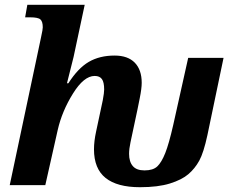

<svg xmlns="http://www.w3.org/2000/svg" viewBox="-20 -780 993 809"><path d="M152.8 -622.1Q157.2 -641.1 158.7 -651.4Q160.2 -661.6 160.2 -665Q160.2 -689 150.4 -698Q140.6 -707 106.9 -707H85.9L95.2 -759.8H336.9L290 -540L262.2 -429.2H268.1Q308.6 -492.7 354.2 -519.3Q399.9 -545.9 462.9 -545.9Q518.6 -545.9 547.9 -515.9Q577.1 -485.8 577.1 -431.2Q577.1 -407.2 568.8 -366Q560.5 -324.7 559.1 -317.9L529.8 -180.2Q523.9 -152.8 523.9 -131.8Q523.9 -98.6 539.6 -80.3Q555.2 -62 588.9 -62Q625 -62 642.8 -78.9Q660.6 -95.7 676.3 -135Q691.9 -174.3 710 -253.9L772.9 -536.1H921.9L854 -210.9Q837.9 -136.2 819.6 -103Q801.3 -69.8 773.7 -46.1Q746.1 -22.5 695.8 -6.8Q645.5 8.8 569.8 8.8Q473.6 8.8 424.8 -30.3Q376 -69.3 376 -150.9Q376 -184.6 384.8 -225.1L413.1 -357.9Q416 -373.5 417.5 -385.3Q418.9 -397 418.9 -402.8Q418.9 -433.6 409.4 -446.8Q399.9 -460 378.9 -460Q333.5 -460 287.4 -385.7Q241.2 -311.5 223.1 -231.9L170.9 0H21Z"/></svg>

Font: Droid Serif
Style: Bold Italic
Weight: 700
Italic angle: -12°
Designer: Monotype Design team
Foundry: Monotype Imaging Inc.
Version: Version 1.03